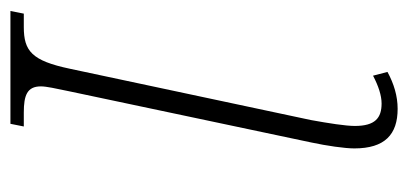

<svg xmlns="http://www.w3.org/2000/svg" viewBox="-222 -532 764 359"><g transform="rotate(-90 159.5 -352.0)"><path d="M136 10C160 10 183 3 205 -9L198 -36C179 -26 161 -20 146 -20C119 -20 104 -32 104 -70C104 -87 109 -119 115 -152L211 -603C226 -674 244 -689 289 -689H314L319 -714H108L103 -689H129C161 -689 178 -683 178 -657C178 -647 174 -629 169 -605L73 -151C67 -123 62 -89 62 -71C62 -14 88 10 136 10Z"/></g></svg>

Font: Noto Serif Condensed ExtraLight
Style: Italic
Weight: 200
Width: 3
Italic angle: -12°
Designer: Monotype Design Team
Foundry: Monotype Imaging Inc.
Version: Version 2.013